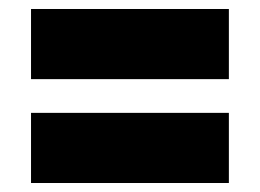

<svg xmlns="http://www.w3.org/2000/svg" viewBox="-20 -525 578 427"><path d="M489 -274V-118H49V-274ZM489 -505V-349H49V-505Z"/></svg>

Font: Georama ExtraBold
Style: Regular
Weight: 800
Designer: Jean-Baptiste Levee
Foundry: Production Type
Version: Version 1.001